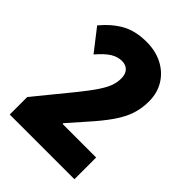

<svg xmlns="http://www.w3.org/2000/svg" viewBox="-208 -831 938 938"><g transform="rotate(45 261.0 -362.0)"><path d="M474 0H27V-121L174 -301Q222 -360 246.5 -397Q271 -434 279.5 -459.5Q288 -485 288 -510Q288 -540 272.5 -556.5Q257 -573 229 -573Q201 -573 173 -556Q145 -539 109 -497L21 -610Q69 -667 121.5 -695.5Q174 -724 249 -724Q312 -724 360 -699Q408 -674 435.5 -629.5Q463 -585 463 -526Q463 -478 449 -435.5Q435 -393 402.5 -346Q370 -299 315 -238L242 -155V-150H474Z"/></g></svg>

Font: Noto Sans Lao Condensed Black
Style: Regular
Weight: 900
Width: 3
Designer: Monotype Design Team
Foundry: Monotype Imaging Inc.
Version: Version 2.003; ttfautohint (v1.8.4.7-5d5b)